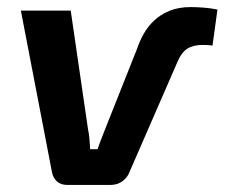

<svg xmlns="http://www.w3.org/2000/svg" viewBox="-20 -523 635 543"><path d="M170 0Q152 0 141 -10Q130 -20 127 -36L39 -493H180L229 -157Q232 -144 233 -129.5Q234 -115 235 -101H256Q259 -110 262 -118.5Q265 -127 269 -136.5Q273 -146 277 -157L368 -386Q375 -407 386.5 -427.5Q398 -448 416 -465Q434 -482 459.5 -492.5Q485 -503 520 -503Q534 -503 555 -501.5Q576 -500 595 -496L581 -394Q576 -395 567.5 -395.5Q559 -396 554 -396Q527 -396 510 -385.5Q493 -375 481 -346L346 -36Q340 -20 325.5 -10Q311 0 293 0Z"/></svg>

Font: Exo 2
Style: Bold Italic
Weight: 700
Italic angle: -8°
Designer: Natanael Gama
Foundry: Natanael Gama
Version: Version 2.010